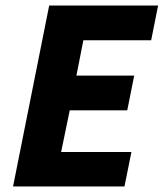

<svg xmlns="http://www.w3.org/2000/svg" viewBox="-20 -671 589 691"><path d="M27 0 157 -651H549L524 -526H280L255 -399H463L438 -274H231L200 -124H453L428 0Z"/></svg>

Font: Source Sans 3 ExtraBold
Style: Italic
Weight: 800
Italic angle: -11°
Version: Version 3.052;hotconv 1.1.0;makeotfexe 2.6.0